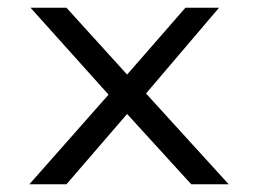

<svg xmlns="http://www.w3.org/2000/svg" viewBox="-20 -477 665 497"><path d="M56 0 261 -232 59 -457H152L309 -284L460 -457H547L358 -235L572 0H475L309 -182L152 0Z"/></svg>

Font: Inconsolata Expanded Thin
Style: Regular
Weight: 100
Width: 7
Monospace: yes
Designer: Raph Levien, Cyreal, Brenton Simpson
Foundry: Raph Levien, Cyreal, Google
Version: Version 3.100; ttfautohint (v1.8.4.7-5d5b)